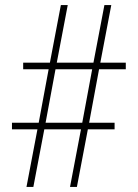

<svg xmlns="http://www.w3.org/2000/svg" viewBox="-20 -734 541 754"><path d="M84 0H111L154 -226H298L255 0H282L325 -226H430V-252H330L369 -462H474V-488H374L417 -714H390L347 -488H203L246 -714H219L176 -488H71V-462H171L132 -252H27V-226H127ZM159 -252 198 -462H342L303 -252Z"/></svg>

Font: Noto Sans Malayalam ExtraCondensed Thin
Style: Regular
Weight: 100
Width: 2
Designer: Jelle Bosma - Monotype Design Team
Foundry: Monotype Imaging Inc.
Version: Version 2.104